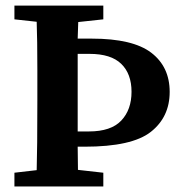

<svg xmlns="http://www.w3.org/2000/svg" viewBox="-20 -675 654 695"><path d="M354 0H32.2V-49.8L112.8 -59.1Q115.2 -136.7 115.2 -310.1V-421.9Q115.2 -533.2 112.8 -596.2L32.2 -605V-654.8H354V-605L263.2 -595.2Q262.2 -580.1 262.2 -564.9Q262.2 -549.8 261.2 -535.2H312Q460.9 -535.2 527.6 -484.1Q594.2 -433.1 594.2 -342.3Q594.2 -251.5 526.1 -197.8Q458 -144 286.1 -144H261.2L262.2 -60.1L354 -49.8ZM301.8 -199.2Q381.8 -199.2 418.9 -238.5Q456.1 -277.8 456.1 -342.8Q456.1 -407.7 418.9 -443.8Q381.8 -480 304.2 -480H261.2V-199.2Z"/></svg>

Font: SourceSerifPro-Bold
Style: Bold
Weight: 700
Designer: Frank Grießhammer
Foundry: Adobe Systems Incorporated
Version: Version 1.014;PS Version 1.0;hotconv 1.0.73;makeotf.lib2.5.5